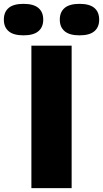

<svg xmlns="http://www.w3.org/2000/svg" viewBox="-92 -977 535 997"><path d="M71 0V-740H280V0ZM-72 -875Q-72 -914.5 -47 -935.8Q-22 -957 30 -957Q82 -957 107.2 -935.8Q132.5 -914.5 132.5 -875Q132.5 -836 107.2 -814.8Q82 -793.5 30 -793.5Q-22 -793.5 -47 -814.8Q-72 -836 -72 -875ZM218.5 -875Q218.5 -914.5 243.8 -935.8Q269 -957 321 -957Q373 -957 398 -935.8Q423 -914.5 423 -875Q423 -836 398 -814.8Q373 -793.5 321 -793.5Q269 -793.5 243.8 -814.8Q218.5 -836 218.5 -875Z"/></svg>

Font: Encode Sans Expanded ExtraBold
Style: Regular
Weight: 800
Width: 7
Designer: Multiple Designers
Foundry: Impallari Type
Version: Version 2.000